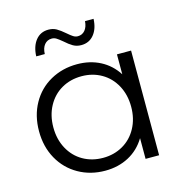

<svg xmlns="http://www.w3.org/2000/svg" viewBox="-108 -828 894 932"><g transform="rotate(-15 339.0 -361.5)"><path d="M579 -526V0H511V-104Q479 -51 426.5 -23Q374 5 308 5Q234 5 174 -29Q114 -63 80 -124Q46 -185 46 -263Q46 -341 80 -402Q114 -463 174 -496.5Q234 -530 308 -530Q372 -530 423.5 -503.5Q475 -477 508 -426V-526ZM509 -263Q509 -323 483.5 -370Q458 -417 413.5 -442.5Q369 -468 314 -468Q258 -468 213.5 -442.5Q169 -417 143.5 -370Q118 -323 118 -263Q118 -203 143.5 -156Q169 -109 213.5 -83.5Q258 -58 314 -58Q369 -58 413.5 -83.5Q458 -109 483.5 -156Q509 -203 509 -263ZM273 -654Q255 -669 244.5 -675.5Q234 -682 222 -682Q199 -682 185 -665Q171 -648 170 -618H127Q129 -668 153 -698Q177 -728 217 -728Q240 -728 257.5 -718Q275 -708 298 -688Q314 -674 325 -667Q336 -660 348 -660Q370 -660 384 -676.5Q398 -693 400 -722H443Q441 -673 417 -643.5Q393 -614 353 -614Q330 -614 312 -624.5Q294 -635 273 -654Z"/></g></svg>

Font: Idrija
Style: Regular
Weight: 400
Designer: Julieta Ulanovsky
Foundry: Julieta Ulanovsky
Version: Version 7.200